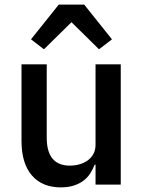

<svg xmlns="http://www.w3.org/2000/svg" viewBox="-20 -798 620 830"><path d="M393 -86H389Q382 -67 370.5 -49Q359 -31 341.5 -17.5Q324 -4 299.5 4Q275 12 243 12Q162 12 117.5 -40Q73 -92 73 -189V-520H182V-203Q182 -82 282 -82Q303 -82 323 -87.5Q343 -93 358.5 -104Q374 -115 383.5 -132Q393 -149 393 -172V-520H502V0H393ZM344 -778 464 -628 408 -585 289 -702 170 -585 114 -628 234 -778Z"/></svg>

Font: IBM Plex Sans Thai Looped Medium
Style: Regular
Weight: 500
Designer: Mike Abbink, Paul van der Laan, Pieter van Rosmalen, Ben Mitchell, Mark Frömberg
Foundry: Bold Monday
Version: Version 1.1